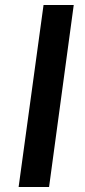

<svg xmlns="http://www.w3.org/2000/svg" viewBox="-20 -743 338 763"><path d="M153 -723 54 0H175L273 -723Z"/></svg>

Font: United Sans SemiBold
Style: Italic
Weight: 600
Italic angle: -8°
Designer: Pablo Impallari, Rodrigo Fuenzalida (Modified by Dan O. Williams)
Version: Version 1.000;PS 001.000;hotconv 1.0.88;makeotf.lib2.5.64775